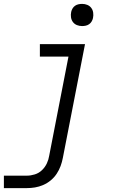

<svg xmlns="http://www.w3.org/2000/svg" viewBox="-23 -757 593 987"><path d="M115 210H-3V146H115Q135 146 156 139.5Q177 133 193 117.5Q209 102 218 82.5Q227 63 230 43L329 -466H182V-530H414L300 55Q296 76 288.5 96.5Q281 117 268.5 136Q256 155 238 170Q220 185 199 194Q178 203 157 206.5Q136 210 115 210ZM399 -623Q385 -623 372.5 -628Q360 -633 352 -643.5Q344 -654 342 -668Q340 -682 343 -696Q345 -705 350 -713.5Q355 -722 363 -727.5Q371 -733 380.5 -735Q390 -737 399 -737Q413 -737 425.5 -732Q438 -727 446 -716.5Q454 -706 456 -692Q458 -678 455 -664Q453 -655 448 -646.5Q443 -638 435 -632.5Q427 -627 417.5 -625Q408 -623 399 -623Z"/></svg>

Font: Lode Term
Style: Italic
Weight: 400
Italic angle: -11°
Monospace: yes
Designer: Belleve Invis
Foundry: Belleve Invis
Version: Version 29.2.0